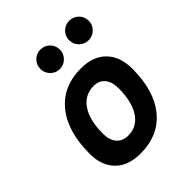

<svg xmlns="http://www.w3.org/2000/svg" viewBox="-210 -872 1006 1006"><g transform="rotate(-45 293.0 -368.5)"><path d="M245.1 9.8Q155.8 9.8 105.7 -39.8Q55.7 -89.4 55.7 -177.7Q55.7 -342.8 130.9 -435.1Q206.1 -527.3 339.8 -527.3Q429.2 -527.3 479.2 -476.6Q529.3 -425.8 529.3 -335Q529.3 -172.4 454.3 -81.3Q379.4 9.8 245.1 9.8ZM266.6 -102.5Q332 -102.5 368.9 -158.4Q405.8 -214.4 405.8 -314Q405.8 -361.8 383.8 -388.4Q361.8 -415 321.8 -415Q254.9 -415 217 -359.1Q179.2 -303.2 179.2 -203.6Q179.2 -156.2 202.1 -129.4Q225.1 -102.5 266.6 -102.5ZM472.7 -602.5Q442.9 -602.5 421.6 -623.8Q400.4 -645 400.4 -674.8Q400.4 -705.1 421.6 -726.1Q442.9 -747.1 472.7 -747.1Q502.9 -747.1 524.2 -726.1Q545.4 -705.1 545.4 -674.8Q545.4 -645 524.2 -623.8Q502.9 -602.5 472.7 -602.5ZM259.3 -602.5Q229.5 -602.5 208.5 -623.8Q187.5 -645 187.5 -674.8Q187.5 -705.1 208.5 -726.1Q229.5 -747.1 259.3 -747.1Q289.6 -747.1 310.5 -726.1Q331.5 -705.1 331.5 -674.8Q331.5 -645 310.5 -623.8Q289.6 -602.5 259.3 -602.5Z"/></g></svg>

Font: Cascadia Mono NF SemiBold
Style: Italic
Weight: 600
Italic angle: -10°
Monospace: yes
Designer: Aaron Bell
Foundry: Saja Typeworks
Version: Version 2404.023; ttfautohint (v1.8.4)